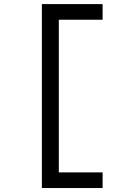

<svg xmlns="http://www.w3.org/2000/svg" viewBox="-20 -818 626 942"><path d="M185.5 104.5V-797.9H483.4V-721.2H268.6V27.8H483.4V104.5Z"/></svg>

Font: Cascadia Code PL SemiLight
Style: Regular
Weight: 350
Monospace: yes
Designer: Aaron Bell
Foundry: Saja Typeworks
Version: Version 2404.023; ttfautohint (v1.8.4)